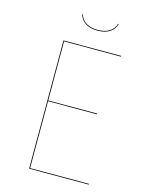

<svg xmlns="http://www.w3.org/2000/svg" viewBox="-124 -909 743 984"><g transform="rotate(15 247.5 -417.5)"><path d="M284.2 -773.7C339.6 -773.7 370.6 -798.1 381.4 -834.6L378 -835C366 -796.4 332.1 -777.6 284.2 -777.6C236.3 -777.6 202.4 -796.4 190.4 -835L187 -834.6C197.9 -798.1 228.9 -773.7 284.2 -773.7ZM435.9 -680.1H129.3V0H445.6V-3.9H133.4V-358.9H392.8V-362.8H133.4V-676.2H435.6Z"/></g></svg>

Font: Fira Sans Four
Style: Regular
Weight: 100
Designer: Carrois Corporate & Edenspiekermann AG
Foundry: Carrois Corporate GbR & Edenspiekermann AG
Version: Version 4.203;PS 004.203;hotconv 1.0.88;makeotf.lib2.5.64775